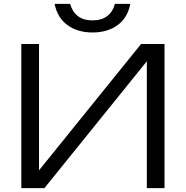

<svg xmlns="http://www.w3.org/2000/svg" viewBox="-20 -979 967 999"><path d="M91 0V-750H183V-38L142 -42L714 -750H836V0H744V-715L785 -711L211 0ZM264 -959H345Q356 -918 385 -895.5Q414 -873 461 -873Q509 -873 538 -895.5Q567 -918 578 -959H658Q644 -886 591.5 -848Q539 -810 461 -810Q384 -810 331.5 -848Q279 -886 264 -959Z"/></svg>

Font: Unbounded Light
Style: Regular
Weight: 300
Designer: Luke Prowse, Jean-Baptiste Morizot, Fátima Lázaro, Florian Runge
Foundry: NaN
Version: Version 1.700